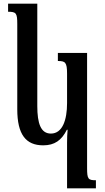

<svg xmlns="http://www.w3.org/2000/svg" viewBox="-20 -780 572 1045"><path d="M345 245H502V201C460 201 454 195 454 135V-492H295V-448C335 -448 345 -441 345 -379V-219C345 -127 320 -53 257 -53C202 -53 183 -108 183 -203V-760H24V-716C68 -716 74 -709 74 -649V-185C74 -48 121 11 215 11C277 11 315 -16 344 -74H348C346 -52 345 -27 345 -5Z"/></svg>

Font: Noto Serif Armenian Condensed SemiBold
Style: Regular
Weight: 600
Width: 3
Designer: Monotype Design Team
Foundry: Monotype Imaging Inc.
Version: Version 2.008